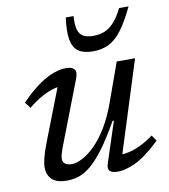

<svg xmlns="http://www.w3.org/2000/svg" viewBox="-80 -767 744 846"><g transform="rotate(-10 291.5 -344.5)"><path d="M341 -31.5 401 -214.5H395Q354 -142 320.5 -97.2Q287 -52.5 258.8 -29.5Q230.5 -6.5 204.8 1.8Q179 10 152.5 10Q106.5 10 85.5 -10.2Q64.5 -30.5 64.5 -63Q64.5 -80.5 70.5 -105.5Q76.5 -130.5 92.5 -172L192.5 -430L206.5 -404.5Q186.5 -405.5 161.2 -398Q136 -390.5 107.5 -374.5Q79 -358.5 49 -334L28.5 -360.5Q75.5 -408.5 112.8 -434Q150 -459.5 179.8 -469.2Q209.5 -479 233 -479Q260 -479 270.2 -466.2Q280.5 -453.5 268.5 -424L157 -134.5Q152 -120.5 148.8 -108.8Q145.5 -97 145.5 -88.5Q145.5 -73.5 156 -65.8Q166.5 -58 186 -58Q206 -58 233 -71.8Q260 -85.5 289.5 -114.5Q319 -143.5 347 -189.5Q375 -235.5 397.5 -299.5L458.5 -469H540.5L404.5 -39L394 -62.5Q414 -60.5 439.5 -65.8Q465 -71 494 -84.8Q523 -98.5 553 -121L571 -95Q505 -32 458.8 -11Q412.5 10 381.5 10Q353.5 10 344 0Q334.5 -10 341 -31.5ZM377 -598Q405 -598 427.8 -607.2Q450.5 -616.5 470.8 -638.8Q491 -661 509.5 -699H552Q521.5 -635 493.8 -598.2Q466 -561.5 435 -546.2Q404 -531 364 -531Q322.5 -531 299.2 -547.2Q276 -563.5 269.2 -600.2Q262.5 -637 271 -699H306Q303 -660 309.5 -638Q316 -616 332.8 -607Q349.5 -598 377 -598Z"/></g></svg>

Font: Newsreader 12pt
Style: Italic
Weight: 400
Italic angle: -17°
Version: Version 1.003